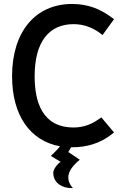

<svg xmlns="http://www.w3.org/2000/svg" viewBox="-20 -732 619 970"><path d="M348 218C331 199 325 181 325 165C325 131 352 104 367 89L383 75L325 36C331 27 335 19 339 12H345C418 12 483 -7 541 -51L556 -63L492 -139L479 -130C428 -93 380 -88 352 -88C193 -88 155 -218 155 -347C155 -520 227 -610 352 -610C399 -610 444 -595 485 -565L498 -555L556 -635L541 -646C487 -686 424 -712 345 -712C158 -712 41 -571 41 -347C41 -148 133 -20 283 7C276 17 265 28 252 41L237 56L287 86C275 91 249 121 249 141C250 199 303 218 338 218Z"/></svg>

Font: Mint Spirit No2
Style: Bold
Weight: 700
Designer: HARENDAL Hirwen
Foundry: Arkandis Digital Foundry.
Version: Version 1.004;FFEdit